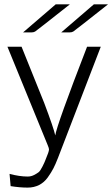

<svg xmlns="http://www.w3.org/2000/svg" viewBox="-20 -687 516 882"><path d="M14.2 -472.2H79.1L183.1 -213.9Q226.1 -100.1 233.9 -64.9Q240.7 -112.8 379.9 -472.2H442.9L246.1 39.1Q234.9 67.9 225.3 86.4Q215.8 105 199.5 127.9Q183.1 150.9 159.7 162.8Q136.2 174.8 106.9 174.8Q70.8 174.8 28.8 168L23.9 111.8Q69.8 124 106.9 124Q123 124 136.5 116.9Q149.9 109.9 157.5 104Q165 98.1 175 78.1Q185.1 58.1 187.5 51Q189.9 43.9 201.2 16.1Q205.1 4.9 205.1 -1Q205.1 -5.9 199.2 -20ZM85.9 -538.1 235.8 -667H300.8Q148.9 -546.9 141.1 -542Q134.3 -538.1 124 -538.1ZM261.2 -538.1 411.1 -667H476.1Q324.2 -546.9 316.4 -542Q309.6 -538.1 299.3 -538.1Z"/></svg>

Font: CMU Bright
Style: Roman
Weight: 500
Version: Version 0.7.0